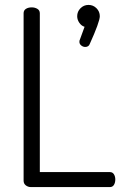

<svg xmlns="http://www.w3.org/2000/svg" viewBox="-20 -761 503 781"><path d="M386 -695Q386 -684 375.5 -655Q365 -626 345 -582Q343 -576 338 -573Q333 -570 327 -570Q318 -570 310.5 -576Q303 -582 303 -591Q303 -597 305 -600L324 -652Q311 -656 302.5 -668.5Q294 -681 294 -695Q294 -714 307.5 -727.5Q321 -741 340 -741Q359 -741 372.5 -727.5Q386 -714 386 -695ZM76 -26V-707Q76 -719 85.5 -725Q95 -731 109 -731Q122 -731 132 -725Q142 -719 142 -707V-61H427Q438 -61 443.5 -52Q449 -43 449 -31Q449 -18 443.5 -9Q438 0 427 0H106Q94 0 85 -7Q76 -14 76 -26Z"/></svg>

Font: Dosis
Style: Regular
Weight: 400
Designer: Edgar Tolentino, Pablo Impallari, Igino Marini
Foundry: Edgar Tolentino, Pablo Impallari, Igino Marini
Version: Version 1.007;Glyphs 3.1.1 (3134)